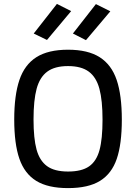

<svg xmlns="http://www.w3.org/2000/svg" viewBox="-20 -954 698 985"><path d="M53 0ZM53 -341Q53 -465 79.5 -543.5Q106 -622 166.5 -660.5Q227 -699 329 -699Q431 -699 491.5 -660.5Q552 -622 578.5 -544Q605 -466 605 -340Q605 -215 579 -139Q553 -63 493 -26Q433 11 329 11Q226 11 166 -26Q106 -63 79.5 -139.5Q53 -216 53 -341ZM506 -340Q506 -439 490 -498.5Q474 -558 435.5 -586.5Q397 -615 329 -615Q261 -615 222.5 -586.5Q184 -558 168 -499Q152 -440 152 -341Q152 -244 167.5 -187Q183 -130 221 -102Q259 -74 329 -74Q399 -74 437 -100.5Q475 -127 490.5 -184Q506 -241 506 -340ZM153 -782 272 -934 345 -897 221 -749ZM354 -782 472 -933 546 -896 421 -748Z"/></svg>

Font: Cairo SemiBold
Style: Regular
Weight: 600
Designer: Mohamed Gaber, the designers of Titillium
Foundry: Kief Type Foundry
Version: Version 2.009; ttfautohint (v1.5.33-1714) -l 8 -r 50 -G 200 